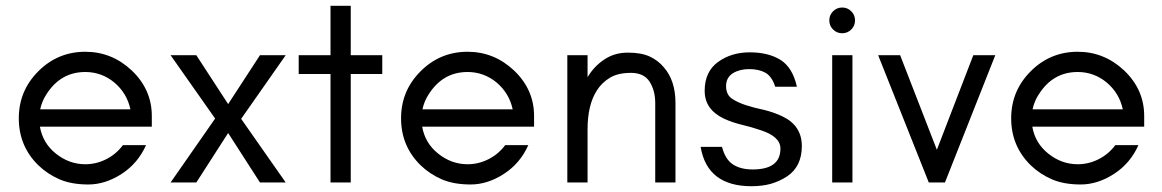

<svg xmlns="http://www.w3.org/2000/svg" viewBox="-20 -631 4017 664"><path d="M505 -230V-193H118Q128 -136 173 -100Q219 -63 275 -63Q313 -63 347.5 -80.5Q382 -98 405 -129H485Q457 -66 400.5 -29.5Q344 7 285.5 7Q227 7 185.5 -11Q144 -29 112 -60Q45 -126 45 -222Q45 -317 112.5 -384.5Q180 -452 275 -452Q367 -452 436 -387Q505 -321 505 -230ZM431 -253Q419 -309 375 -346Q331 -382 275 -382Q189 -382 140 -304Q125 -281 119 -253Z M879 0 769 -171 659 0H570L724 -221L570 -440H659L769 -271L879 -440H968L814 -220L968 0Z M1013 -375V-440H1123V-611H1193V-440H1302V-375H1193V0H1123V-375Z M1827 -230V-193H1440Q1450 -136 1495 -100Q1541 -63 1597 -63Q1635 -63 1669.5 -80.5Q1704 -98 1727 -129H1807Q1779 -66 1722.5 -29.5Q1666 7 1607.5 7Q1549 7 1507.5 -11Q1466 -29 1434 -60Q1367 -126 1367 -222Q1367 -317 1434.5 -384.5Q1502 -452 1597 -452Q1689 -452 1758 -387Q1827 -321 1827 -230ZM1753 -253Q1741 -309 1697 -346Q1653 -382 1597 -382Q1511 -382 1462 -304Q1447 -281 1441 -253Z M2246 0V-275Q2246 -318 2226.5 -348.5Q2207 -379 2162 -379Q2117 -379 2089 -362Q2061 -345 2044 -318Q2012 -268 2012 -184V0H1942V-440H2012V-364Q2034 -401 2068 -424Q2104 -449 2151 -449Q2198 -449 2227 -435.5Q2256 -422 2276 -398Q2316 -352 2316 -275V0Z M2583 -45Q2679 -45 2679 -117Q2679 -159 2610 -181Q2581 -191 2547.5 -199Q2514 -207 2485 -220Q2451 -236 2434 -260Q2417 -284 2417 -317Q2417 -383 2463 -416.5Q2509 -450 2573 -450Q2637 -450 2679 -424Q2721 -398 2736 -331H2661Q2649 -368 2626 -380Q2604 -392 2571 -392Q2538 -392 2515 -378Q2491 -363 2491 -333.5Q2491 -304 2511 -290Q2530 -277 2559 -267.5Q2588 -258 2622 -251Q2655 -243 2685 -229Q2753 -197 2753 -126Q2753 -55 2702 -21Q2676 -4 2645 5Q2615 13 2579 13Q2426 13 2403 -123H2477Q2488 -80 2514.5 -62.5Q2541 -45 2583 -45Z M2892.5 -605Q2911 -605 2924 -592Q2937 -579 2937 -560.5Q2937 -542 2924 -529Q2911 -516 2892.5 -516Q2874 -516 2861 -529Q2848 -542 2848 -560.5Q2848 -579 2861 -592Q2874 -605 2892.5 -605ZM2928 0H2858V-440H2928Z M3192 0 3017 -440H3093L3220 -113L3346 -440H3422L3248 0Z M3937 -230V-193H3550Q3560 -136 3605 -100Q3651 -63 3707 -63Q3745 -63 3779.5 -80.5Q3814 -98 3837 -129H3917Q3889 -66 3832.5 -29.5Q3776 7 3717.5 7Q3659 7 3617.5 -11Q3576 -29 3544 -60Q3477 -126 3477 -222Q3477 -317 3544.5 -384.5Q3612 -452 3707 -452Q3799 -452 3868 -387Q3937 -321 3937 -230ZM3863 -253Q3851 -309 3807 -346Q3763 -382 3707 -382Q3621 -382 3572 -304Q3557 -281 3551 -253Z"/></svg>

Font: Puffins on Iceburgs
Style: Regular
Weight: 400
Version: Version 1.0